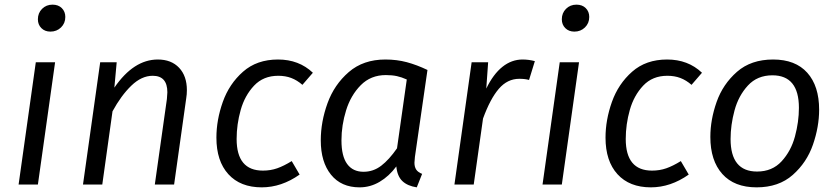

<svg xmlns="http://www.w3.org/2000/svg" viewBox="-20 -794 3598 826"><path d="M143 -711Q143 -738 161 -756Q179 -774 206 -774Q231 -774 246 -759Q261 -744 261 -721Q261 -694 242.5 -676Q224 -658 197 -658Q173 -658 158 -673Q143 -688 143 -711ZM217 -526 143 0H60L134 -526Z M784 -406Q784 -388 781 -370L729 0H646L698 -368Q700 -390 700 -397Q700 -468 637 -468Q589 -468 545 -425.5Q501 -383 464 -315L420 0H337L411 -526H482L472 -417Q555 -538 659 -538Q717 -538 750.5 -502.5Q784 -467 784 -406Z M1326 -481 1281 -429Q1258 -449 1233 -458.5Q1208 -468 1177 -468Q1113 -468 1073 -425.5Q1033 -383 1015.5 -321Q998 -259 998 -196Q998 -60 1111 -60Q1144 -60 1172.5 -70Q1201 -80 1235 -101L1269 -43Q1191 12 1106 12Q1014 12 962.5 -44.5Q911 -101 911 -202Q911 -278 938.5 -355.5Q966 -433 1025.5 -485.5Q1085 -538 1176 -538Q1266 -538 1326 -481Z M1819 -493 1765 -119Q1763 -99 1763 -94Q1763 -76 1770.5 -64.5Q1778 -53 1796 -46L1773 12Q1733 6 1711 -15Q1689 -36 1685 -78Q1654 -36 1613.5 -12Q1573 12 1527 12Q1448 12 1404 -42.5Q1360 -97 1360 -190Q1360 -270 1389 -350Q1418 -430 1480.5 -484Q1543 -538 1638 -538Q1687 -538 1730 -526.5Q1773 -515 1819 -493ZM1449 -190Q1449 -122 1473.5 -88.5Q1498 -55 1544 -55Q1586 -55 1620 -81Q1654 -107 1688 -156L1730 -452Q1708 -462 1687.5 -466.5Q1667 -471 1640 -471Q1575 -471 1532 -427.5Q1489 -384 1469 -319.5Q1449 -255 1449 -190Z M2281 -531 2256 -450Q2239 -455 2214 -455Q2163 -455 2126 -412Q2089 -369 2058 -284L2018 0H1935L2009 -526H2080L2072 -413Q2102 -475 2141.5 -506.5Q2181 -538 2228 -538Q2255 -538 2281 -531Z M2397 -711Q2397 -738 2415 -756Q2433 -774 2460 -774Q2485 -774 2500 -759Q2515 -744 2515 -721Q2515 -694 2496.5 -676Q2478 -658 2451 -658Q2427 -658 2412 -673Q2397 -688 2397 -711ZM2471 -526 2397 0H2314L2388 -526Z M3000 -481 2955 -429Q2932 -449 2907 -458.5Q2882 -468 2851 -468Q2787 -468 2747 -425.5Q2707 -383 2689.5 -321Q2672 -259 2672 -196Q2672 -60 2785 -60Q2818 -60 2846.5 -70Q2875 -80 2909 -101L2943 -43Q2865 12 2780 12Q2688 12 2636.5 -44.5Q2585 -101 2585 -202Q2585 -278 2612.5 -355.5Q2640 -433 2699.5 -485.5Q2759 -538 2850 -538Q2940 -538 3000 -481Z M3036 -205Q3036 -279 3063 -355.5Q3090 -432 3150.5 -485Q3211 -538 3306 -538Q3402 -538 3453 -481Q3504 -424 3504 -322Q3504 -249 3477.5 -172Q3451 -95 3390.5 -41.5Q3330 12 3235 12Q3139 12 3087.5 -45.5Q3036 -103 3036 -205ZM3417 -330Q3417 -470 3303 -470Q3238 -470 3197.5 -426Q3157 -382 3140 -319Q3123 -256 3123 -196Q3123 -56 3237 -56Q3302 -56 3342.5 -100Q3383 -144 3400 -207Q3417 -270 3417 -330Z"/></svg>

Font: Fira Sans TEST Book
Style: Italic
Weight: 350
Italic angle: -8°
Designer: Carrois Corporate & Edenspiekermann AG
Foundry: Carrois Corporate GbR & Edenspiekermann AG
Version: Version 4.201